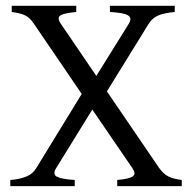

<svg xmlns="http://www.w3.org/2000/svg" viewBox="-20 -635 655 655"><path d="M379.9 0V-21Q401.4 -22.9 414.6 -26.1Q427.7 -29.3 433.6 -33.9Q439.5 -38.6 438.7 -45.4Q438 -52.2 431.2 -62L294.9 -261.2L171.9 -62Q158.2 -40.5 174.1 -32.2Q189.9 -23.9 234.9 -21V0H15.1V-21Q46.9 -23.4 69.3 -32.5Q91.8 -41.5 104 -62L258.8 -314.5L96.2 -553.2Q88.9 -564 82 -570.8Q75.2 -577.6 66.7 -582Q58.1 -586.4 47.1 -589.1Q36.1 -591.8 20 -594.2V-615.2H240.2V-594.2Q198.7 -590.3 186 -582.3Q173.3 -574.2 188 -553.2L308.6 -376L418.9 -553.2Q425.8 -564.5 424.8 -571.5Q423.8 -578.6 415.5 -583.3Q407.2 -587.9 392.1 -590.3Q377 -592.8 355 -594.2V-615.2H576.2V-594.2Q558.6 -592.3 544.7 -589.6Q530.8 -586.9 520 -582.3Q509.3 -577.6 501.2 -570.6Q493.2 -563.5 486.8 -553.2L344.7 -323.2L522.9 -62Q530.3 -51.8 537.8 -44.7Q545.4 -37.6 554.4 -33Q563.5 -28.3 574.7 -25.6Q585.9 -22.9 600.1 -21V0Z"/></svg>

Font: Gentium Plus APac
Style: Regular
Weight: 400
Designer: J. Victor Gaultney, Annie Olsen, Iska Routamaa, Becca Hirsbrunner
Foundry: SIL International
Version: Version 5.000